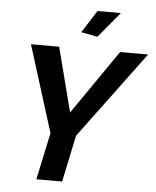

<svg xmlns="http://www.w3.org/2000/svg" viewBox="-60 -967 824 1017"><g transform="rotate(5 352.0 -458.0)"><path d="M225 -250 81 -710H231L319 -368L555 -710H704L361 -248L309 0H172ZM428 -780 341 -797 417 -916H541Z"/></g></svg>

Font: Raleway
Style: Bold Italic
Weight: 700
Italic angle: -12°
Designer: Matt McInerney, Pablo Impallari, Rodrigo Fuenzalida
Foundry: Matt McInerney, Pablo Impallari, Rodrigo Fuenzalida
Version: Version 4.101;RELEASE